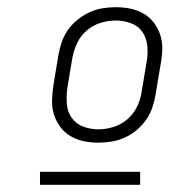

<svg xmlns="http://www.w3.org/2000/svg" viewBox="-20 -713 540 533"><path d="M253 -317Q232 -317 212.5 -321Q193 -325 176 -335Q159 -345 147.5 -360.5Q136 -376 130 -394.5Q124 -413 124.5 -433.5Q125 -454 128 -475L142 -559Q145 -577 151 -595Q157 -613 168 -629Q179 -645 195 -658Q211 -671 228.5 -679Q246 -687 264.5 -690Q283 -693 301 -693Q322 -693 342 -689Q362 -685 379 -675Q396 -665 407.5 -649.5Q419 -634 425 -615.5Q431 -597 430.5 -576.5Q430 -556 426 -535L412 -451Q409 -433 403 -415Q397 -397 386 -381Q375 -365 359.5 -352Q344 -339 326 -331Q308 -323 289.5 -320Q271 -317 253 -317ZM253 -354Q274 -354 295 -360.5Q316 -367 333 -381.5Q350 -396 360 -416Q370 -436 373 -457L387 -541Q391 -563 389 -585Q387 -607 375.5 -624Q364 -641 343.5 -648.5Q323 -656 301 -656Q280 -656 259 -649.5Q238 -643 221 -628.5Q204 -614 194.5 -594Q185 -574 181 -553L167 -469Q164 -447 165.5 -425Q167 -403 179 -386Q191 -369 211 -361.5Q231 -354 253 -354ZM369 -200H91V-236H369Z"/></svg>

Font: Iosevka SS18 Extralight
Style: Italic
Weight: 200
Italic angle: -9°
Monospace: yes
Designer: Belleve Invis
Foundry: Belleve Invis
Version: Version 25.1.1; ttfautohint (v1.8.4)